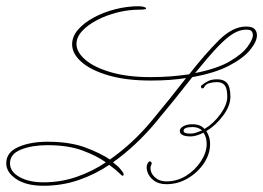

<svg xmlns="http://www.w3.org/2000/svg" viewBox="-45 -586 843 615"><path d="M399 -566Q408 -566 415.5 -564Q423 -562 423 -559Q423 -555 401 -555Q366 -555 330.5 -546Q295 -537 265.5 -521.5Q236 -506 218 -486.5Q200 -467 200 -445Q200 -419 228.5 -394.5Q257 -370 310.5 -354.5Q364 -339 437 -339Q473 -339 503.5 -341.5Q534 -344 561 -348Q611 -412 655.5 -456.5Q700 -501 743 -501Q763 -501 770.5 -493Q778 -485 778 -473Q778 -453 756.5 -426.5Q735 -400 689.5 -376Q644 -352 571 -339Q514 -266 452.5 -192.5Q391 -119 317 -66Q334 -53 341.5 -43.5Q349 -34 350 -32Q353 -23 347 -23Q346 -23 343 -26Q329 -40 305 -58Q259 -27 206 -9Q153 9 94 9Q39 9 7 -12.5Q-25 -34 -25 -63Q-25 -98 13.5 -115Q52 -132 107 -132Q179 -132 228.5 -113.5Q278 -95 307 -75Q380 -126 439.5 -197.5Q499 -269 551 -336Q526 -332 498 -330Q470 -328 438 -328Q359 -328 302.5 -344.5Q246 -361 216 -387.5Q186 -414 186 -444Q186 -469 205 -491Q224 -513 255.5 -530Q287 -547 324.5 -556.5Q362 -566 399 -566ZM580 -352Q651 -366 691 -389.5Q731 -413 748 -436.5Q765 -460 765 -473Q765 -481 761 -486Q757 -491 743 -491Q723 -491 701.5 -478Q680 -465 651.5 -435Q623 -405 580 -352ZM651 -332Q672 -332 682.5 -319.5Q693 -307 693 -276Q693 -247 669.5 -215.5Q646 -184 616 -166Q628 -147 628 -125Q628 -93 608.5 -63.5Q589 -34 557 -15Q525 4 488 4Q463 4 447.5 -8Q432 -20 427 -36Q422 -52 428 -63Q431 -69 435 -69Q438 -69 440 -66Q442 -63 440 -59Q435 -50 438.5 -37.5Q442 -25 455 -15Q468 -5 488 -5Q523 -5 552 -23.5Q581 -42 599 -70Q617 -98 617 -125Q617 -146 607 -161Q597 -156 586 -152.5Q575 -149 566 -149Q531 -149 531 -167Q531 -175 542 -181.5Q553 -188 572 -188Q597 -188 610 -173Q639 -190 661 -220.5Q683 -251 683 -276Q683 -302 675 -312.5Q667 -323 650 -323Q637 -323 625 -319.5Q613 -316 608 -305Q607 -303 603 -303Q600 -303 599 -307Q598 -311 601 -313Q611 -321 622 -326.5Q633 -332 651 -332ZM565 -158Q574 -158 583 -161Q592 -164 602 -168Q591 -179 572 -179Q543 -179 543 -167Q543 -158 565 -158ZM94 -2Q150 -2 200.5 -19.5Q251 -37 294 -66Q265 -87 219 -104Q173 -121 107 -121Q58 -121 22.5 -107Q-13 -93 -13 -63Q-13 -36 17.5 -19Q48 -2 94 -2Z"/></svg>

Font: Kapakana Light
Style: Regular
Weight: 300
Designer: Kyosuke Nagai
Version: Version 1.000